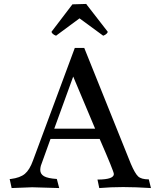

<svg xmlns="http://www.w3.org/2000/svg" viewBox="-20 -953 813 973"><path d="M351 -565 255 -301H462ZM143 -4 39 0 29 -46H35Q82 -52 106 -72Q130 -92 147 -139L359 -710H407L643 -123Q664 -74 680 -59Q696 -44 734 -44L745 0Q666 -5 604 -5Q542 -5 483 0L474 -43H478Q557 -44 557 -71Q557 -84 485 -249H236L187 -113Q184 -101 184 -92Q184 -71 203 -60Q222 -49 268 -46L280 0ZM416 -933Q418 -933 422 -926L526 -792Q526 -788 520 -782Q514 -776 503 -772L383 -860L264 -772Q253 -776 247 -782Q241 -788 241 -792L347 -931Q395 -933 416 -933Z"/></svg>

Font: Lusitana
Style: Regular
Weight: 400
Designer: Ana Paula Megda
Foundry: Ana Paula Megda
Version: Version 1.001; ttfautohint (v1.4.1)